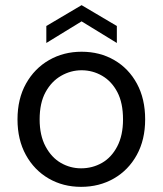

<svg xmlns="http://www.w3.org/2000/svg" viewBox="-20 -714 633 746"><path d="M295 12Q225 12 169 -20.5Q113 -53 80.5 -112Q48 -171 48 -250Q48 -330 81 -389Q114 -448 170.5 -480.5Q227 -513 297 -513Q368 -513 424 -480.5Q480 -448 512 -389Q544 -330 544 -250Q544 -171 511.5 -112Q479 -53 422.5 -20.5Q366 12 295 12ZM295 -60Q339 -60 376 -81Q413 -102 435.5 -145Q458 -188 458 -250Q458 -314 436 -356Q414 -398 377 -419.5Q340 -441 297 -441Q255 -441 217.5 -419.5Q180 -398 157 -356Q134 -314 134 -250Q134 -188 157 -145Q180 -102 216.5 -81Q253 -60 295 -60ZM160 -547V-613L297 -694L434 -613V-547L297 -631Z"/></svg>

Font: DM Sans 18pt
Style: Regular
Weight: 400
Designer: Colophon Foundry, Jonny Pinhorn
Foundry: Colophon Foundry
Version: Version 4.004;gftools[0.9.30]